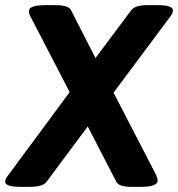

<svg xmlns="http://www.w3.org/2000/svg" viewBox="-51 -722 690 744"><path d="M67 -658Q61 -670 61 -679.5Q61 -689 72 -694Q86 -702 125 -702H166Q214 -702 224 -683L319 -497L458 -683Q473 -702 521 -702H560Q619 -702 619 -682Q619 -671 609 -658L389 -363L555 -42Q560 -29 560 -23Q560 2 497 2H458Q410 2 400 -17L289 -232L129 -17Q114 2 66 2H28Q-31 2 -31 -18Q-31 -28 -20 -42L219 -365Z"/></svg>

Font: AsCom
Style: Bold Italic
Weight: 700
Italic angle: -48°
Designer: AsCom
Foundry: AsCom
Version: Version 1.001